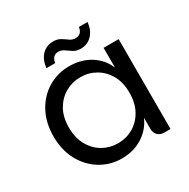

<svg xmlns="http://www.w3.org/2000/svg" viewBox="-162 -860 1000 1016"><g transform="rotate(-30 338.5 -352.5)"><path d="M300 7Q229 7 170.5 -28.5Q112 -64 77.5 -127.5Q43 -191 43 -275Q43 -359 77.5 -422.5Q112 -486 170.5 -521Q229 -556 300 -556Q373 -556 428 -521.5Q483 -487 507 -428V-549H599V0H561Q536 0 521.5 -15Q507 -30 507 -54V-122Q482 -63 426.5 -28Q371 7 300 7ZM322 -73Q372 -73 414 -97Q456 -121 481.5 -166.5Q507 -212 507 -275Q507 -339 481.5 -383.5Q456 -428 414 -452Q372 -476 322 -476Q272 -476 230 -452Q188 -428 162.5 -383.5Q137 -339 137 -275Q137 -212 162.5 -166.5Q188 -121 230 -97Q272 -73 322 -73ZM401 -605Q375 -605 357 -616.5Q339 -628 323.5 -639.5Q308 -651 287 -651Q271 -651 259.5 -640.5Q248 -630 245 -607H191Q198 -660 225.5 -686Q253 -712 292 -712Q318 -712 336 -701Q354 -690 369.5 -678.5Q385 -667 406 -667Q423 -667 434.5 -677.5Q446 -688 449 -710H502Q496 -659 468.5 -632Q441 -605 401 -605Z"/></g></svg>

Font: Parkinsans
Style: Regular
Weight: 400
Designer: Red Stone, Indian Type Foundry
Foundry: Indian Type Foundry
Version: Version 1.000